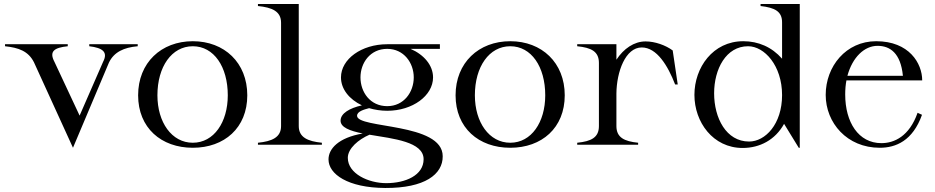

<svg xmlns="http://www.w3.org/2000/svg" viewBox="-20 -720 4652 955"><path d="M665 -490V-500H424V-490C491 -482 518 -461 493 -413L376 -145L251 -412C223 -465 250 -483 317 -490V-500H5V-490C72 -483 121 -466 149 -410L343 15L522 -409C547 -461 596 -484 665 -490Z M939 15C1096 15 1210 -84 1210 -246C1210 -408 1096 -515 939 -515C782 -515 667 -408 667 -246C667 -84 782 15 939 15ZM939 -10C834 -10 763 -112 763 -246C763 -388 834 -490 939 -490C1044 -490 1113 -388 1113 -246C1113 -112 1044 -10 939 -10Z M1263 -10V0H1581V-10C1512 -17 1466 -36 1466 -93V-700H1263V-690C1333 -683 1378 -664 1378 -607V-93C1378 -36 1332 -17 1263 -10Z M1906 -169C2032 -169 2134 -244 2134 -335C2134 -395 2089 -448 2022 -477H2168V-500H1907H1906C1778 -500 1676 -426 1676 -335C1676 -277 1717 -226 1780 -196C1718 -182 1675 -156 1674 -121C1673 -86 1721 -69 1784 -56C1663 -35 1614 20 1614 73C1614 146 1710 214 1896 215C2093 216 2183 147 2182 57C2182 -111 1756 -79 1756 -144C1756 -166 1790 -175 1816 -182C1844 -174 1874 -169 1906 -169ZM1906 -192C1821 -192 1773 -262 1773 -335C1773 -407 1821 -477 1906 -477C1989 -477 2038 -407 2038 -335C2038 -262 1989 -192 1906 -192ZM1710 65C1710 18 1764 -27 1818 -50C1937 -30 2087 -15 2087 72C2087 152 1997 191 1901 191C1813 191 1710 144 1710 65Z M2518 15C2675 15 2789 -84 2789 -246C2789 -408 2675 -515 2518 -515C2361 -515 2246 -408 2246 -246C2246 -84 2361 15 2518 15ZM2518 -10C2413 -10 2342 -112 2342 -246C2342 -388 2413 -490 2518 -490C2623 -490 2692 -388 2692 -246C2692 -112 2623 -10 2518 -10Z M3046 -93V-255C3047 -363 3091 -484 3172 -484C3247 -484 3302 -393 3338 -300H3351L3326 -469C3291 -495 3238 -514 3191 -514C3134 -514 3082 -478 3046 -423V-500H2851V-490C2921 -483 2959 -464 2959 -407V-93C2959 -36 2921 -17 2851 -10V0H3154V-10C3085 -17 3046 -36 3046 -93Z M3674 16C3759 16 3836 -24 3880 -104L3953 15H3958V-700H3763V-690C3833 -682 3871 -664 3870 -607V-428C3819 -486 3752 -515 3677 -515C3526 -515 3434 -384 3434 -248C3434 -113 3526 16 3674 16ZM3706 -16C3592 -16 3532 -133 3532 -256C3532 -376 3591 -490 3701 -490C3782 -490 3870 -394 3870 -247C3870 -102 3786 -16 3706 -16Z M4356 15C4436 15 4520 -20 4566 -149L4544 -159C4503 -42 4428 -8 4364 -8C4250 -8 4184 -112 4184 -250C4184 -275 4186 -298 4190 -320H4567C4567 -405 4502 -515 4338 -515C4188 -515 4087 -390 4087 -248C4087 -109 4193 15 4356 15ZM4195 -343C4220 -435 4279 -492 4345 -492C4407 -492 4460 -456 4471 -343Z"/></svg>

Font: Sprat
Style: Regular
Weight: 400
Designer: Ethan Nakache
Foundry: Collletttivo
Version: Version 2.000;Glyphs 3.2 (3217)